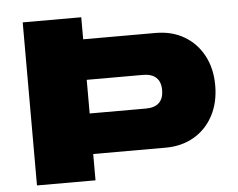

<svg xmlns="http://www.w3.org/2000/svg" viewBox="-50 -748 999 807"><g transform="rotate(-5 449.5 -344.0)"><path d="M74 0V-688H321V-595H627Q695 -595 747 -564.5Q799 -534 828 -479.5Q857 -425 857 -354Q857 -281 827.5 -226Q798 -171 746 -141Q694 -111 627 -111H321V0ZM321 -282H558Q596 -282 614.5 -300.5Q633 -319 633 -353Q633 -377 624.5 -392.5Q616 -408 599.5 -416Q583 -424 558 -424H321Z"/></g></svg>

Font: Archivo Expanded Black
Style: Regular
Weight: 900
Width: 7
Designer: Hector Gatti
Foundry: Omnibus-Type
Version: Version 2.001